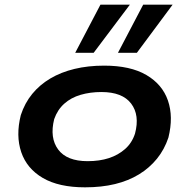

<svg xmlns="http://www.w3.org/2000/svg" viewBox="-20 -792 810 822"><path d="M344 10Q232 10 163.5 -30Q95 -70 71 -140.5Q47 -211 69 -299Q86 -351 118 -390Q150 -429 195.5 -456Q241 -483 299 -497Q357 -511 426 -511Q538 -511 606.5 -471Q675 -431 699 -361.5Q723 -292 701 -203Q684 -152 652 -112.5Q620 -73 575 -45.5Q530 -18 472.5 -4Q415 10 344 10ZM355 -102Q406 -102 446 -115Q486 -128 515.5 -154Q545 -180 558 -220Q579 -299 541.5 -348.5Q504 -398 414 -398Q366 -398 325 -386Q284 -374 255 -348Q226 -322 212 -282Q192 -202 229 -152Q266 -102 355 -102ZM485 -566 593 -772H719L566 -566ZM302 -566 410 -772H536L381 -566Z"/></svg>

Font: Nunito Sans 7pt Expanded
Style: Bold Italic
Weight: 700
Width: 7
Italic angle: -9°
Designer: Vernon Adams
Foundry: Vernon Adams
Version: Version 3.101;gftools[0.9.27]